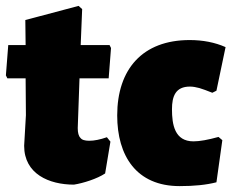

<svg xmlns="http://www.w3.org/2000/svg" viewBox="-23 -620 788 652"><path d="M2 -354H64L65 -229L59 -125C59 -29 144 7 228 7C260 2 307 -13 334 -31L352 -139L340 -154C317 -146 297 -142 280 -142C265 -142 255 -145 250 -152C244 -158 241 -169 241 -185L247 -354H346L354 -457L349 -467H251L256 -589L244 -600L63 -552L64 -467H5L-3 -364Z M743 -460C707 -476 666 -484 621 -484C461 -484 375 -385 375 -228C375 -91 440 12 587 12C636 12 677 8 712 -1L732 -144L719 -155C683 -145 655 -140 634 -140C570 -140 561 -197 561 -249C561 -293 573 -326 622 -326C632 -326 643 -324 654 -321C665 -318 680 -312 698 -305L712 -312Z"/></svg>

Font: Luna Sans Black
Style: Regular
Weight: 900
Designer: Juan Pablo del Peral
Foundry: Huerta Tipografica
Version: Version 2.001; ttfautohint (v1.5)